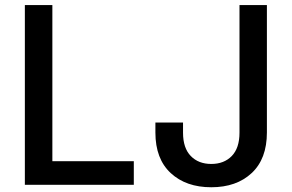

<svg xmlns="http://www.w3.org/2000/svg" viewBox="-20 -748 1181 777"><path d="M80.6 0V-727.5H191.9V-95.7H521.5V0ZM835 9.8Q732.9 9.8 670.9 -47.6Q608.9 -105 608.9 -211.4V-252H720.7V-210.9Q720.7 -148.9 752 -116.7Q783.2 -84.5 835 -84.5Q886.7 -84.5 918 -116.7Q949.2 -148.9 949.2 -210.9V-727.5H1060.1V-211.9Q1060.1 -105 998.5 -47.6Q937 9.8 835 9.8Z"/></svg>

Font: Inter Medium
Style: Regular
Weight: 500
Designer: Rasmus Andersson
Foundry: rsms
Version: Version 4.001;git-9221beed3